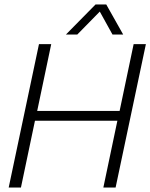

<svg xmlns="http://www.w3.org/2000/svg" viewBox="-20 -842 675 862"><path d="M276 -687 409 -822H457L533 -687H485L428 -790L327 -687ZM19 0 155 -644H210L147 -344H517L580 -644H635L499 0H444L507 -300H137L74 0Z"/></svg>

Font: Kanit ExtraLight
Style: Italic
Weight: 275
Italic angle: -12°
Designer: Katatrad Team
Foundry: CadsonDemak
Version: Version 2.000; ttfautohint (v1.8.3)